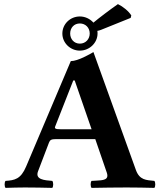

<svg xmlns="http://www.w3.org/2000/svg" viewBox="-20 -911 780 933"><path d="M165 -79 218 -218C223 -231 229 -235 253 -235H443L499 -72C511 -36 482 -35 444 -33C438 -33 431 -32 425 -32C419 -26 419 -4 425 2C462 1 557 0 596 0C637 0 693 1 730 2C736 -4 736 -26 730 -32C691 -36 658 -35 640 -86L434 -658C419 -649 359 -614 324 -614L107 -102C81 -40 51 -35 7 -32C1 -26 1 -4 7 2C44 1 62 0 101 0C142 0 197 1 234 2C240 -4 240 -26 234 -32C196 -35 149 -38 165 -79ZM553 -891C517 -866 460 -823 434 -801C417 -820 393 -831 368 -831C321 -831 283 -794 283 -748C283 -702 322 -665 368 -665C415 -665 454 -703 454 -748C454 -752 454 -757 453 -761C458 -762 464 -763 471 -766L615 -824L618 -836C605 -857 578 -879 553 -891ZM273 -283C251 -283 244 -286 248 -296L336 -520H343L425 -283ZM368 -797C395 -797 416 -777 416 -748C416 -722 397 -699 368 -699C339 -699 321 -722 321 -748C321 -776 340 -797 368 -797Z"/></svg>

Font: Libertinus Serif
Style: Bold
Weight: 700
Designer: Philipp H. Poll, Khaled Hosny
Foundry: Caleb Maclennan
Version: Version 7.050;RELEASE